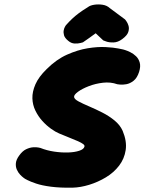

<svg xmlns="http://www.w3.org/2000/svg" viewBox="-20 -870 669 889"><path d="M316 -1Q258 0 216 -5.5Q174 -11 147.5 -20Q121 -29 108.5 -35.5Q96 -42 96 -42Q96 -42 89 -47Q82 -52 73 -61.5Q64 -71 58 -84.5Q52 -98 53.5 -114.5Q55 -131 69 -150Q84 -171 101 -179Q118 -187 133 -188Q148 -189 157.5 -187Q167 -185 167 -185Q197 -173 231 -168Q265 -163 295.5 -164Q326 -165 347 -172Q368 -179 371 -191Q373 -197 365 -203Q357 -209 341.5 -216Q326 -223 304 -231.5Q282 -240 254 -252Q237 -259 216 -274Q195 -289 176 -310Q157 -331 144 -357.5Q131 -384 130 -414.5Q129 -445 144 -479.5Q159 -514 196 -550Q241 -595 290.5 -617Q340 -639 386 -646.5Q432 -654 469 -652Q506 -650 528 -645.5Q550 -641 550 -641Q550 -641 560 -638Q570 -635 584 -628Q598 -621 610 -609.5Q622 -598 627 -580Q632 -562 624 -537Q615 -509 598.5 -496Q582 -483 564.5 -480Q547 -477 535 -478.5Q523 -480 523 -480Q492 -491 457 -487Q422 -483 391 -471Q360 -459 341 -445Q322 -431 323 -421Q324 -411 343.5 -400.5Q363 -390 392.5 -377.5Q422 -365 453.5 -349Q485 -333 510.5 -312Q536 -291 548 -264Q568 -216 562 -175.5Q556 -135 531.5 -103Q507 -71 470.5 -49Q434 -27 393.5 -14.5Q353 -2 316 -1ZM296 -681Q280 -694 276.5 -706.5Q273 -719 275 -729.5Q277 -740 281 -746.5Q285 -753 285 -753Q301 -771 315 -784Q329 -797 345 -809Q361 -821 387 -837Q397 -845 416 -848Q435 -851 455 -848Q475 -845 489 -832L559 -780Q559 -780 565 -772Q571 -764 575 -751Q579 -738 574 -722Q569 -706 546 -689Q526 -674 505.5 -673.5Q485 -673 471.5 -678Q458 -683 458 -683L423 -716Q410 -706 393.5 -694.5Q377 -683 364 -674Q364 -674 353 -671Q342 -668 326 -668.5Q310 -669 296 -681Z"/></svg>

Font: Sour Gummy Black
Style: Italic
Weight: 900
Italic angle: -11.3°
Designer: Stefie Justprince
Foundry: Eifetstype
Version: Version 1.000